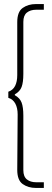

<svg xmlns="http://www.w3.org/2000/svg" viewBox="-20 -823 255 946"><path d="M21 -371Q44 -379 54.5 -400Q65 -421 65 -453V-714Q65 -765 92 -784Q119 -803 157 -803H196V-775H158Q130 -775 112.5 -761Q95 -747 95 -715V-459Q95 -417 86.5 -394.5Q78 -372 53 -358V-354Q78 -340 86.5 -317.5Q95 -295 95 -253V15Q95 47 112.5 61Q130 75 158 75H196V103H157Q119 103 92 84Q65 65 65 14L67 -259Q67 -291 55.5 -312.5Q44 -334 21 -341Z"/></svg>

Font: Phudu Light
Style: Regular
Weight: 400
Version: Version 1.005;gftools[0.9.23]